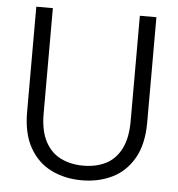

<svg xmlns="http://www.w3.org/2000/svg" viewBox="-51 -749 751 809"><g transform="rotate(5 324.0 -344.0)"><path d="M324 12Q253 12 195.5 -16Q138 -44 104 -103.5Q70 -163 70 -255V-700H140V-254Q140 -183 163.5 -137.5Q187 -92 229 -71Q271 -50 325 -50Q380 -50 421 -71Q462 -92 485 -137.5Q508 -183 508 -254V-700H578V-255Q578 -163 544 -103.5Q510 -44 452.5 -16Q395 12 324 12Z"/></g></svg>

Font: DM Sans 18pt Light
Style: Regular
Weight: 300
Designer: Colophon Foundry, Jonny Pinhorn
Foundry: Colophon Foundry
Version: Version 4.004;gftools[0.9.30]